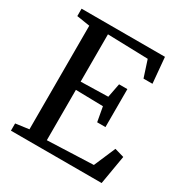

<svg xmlns="http://www.w3.org/2000/svg" viewBox="-171 -878 970 1012"><g transform="rotate(30 314.0 -371.5)"><path d="M116 -55V-685.5L36 -698V-743H543.5L557.5 -587H503L470 -688.5L224 -695.5V-407.5L390 -411.5L406.5 -496.5H457V-265.5H406.5L390.5 -354L224 -357.5V-51L504 -62L560 -192.5L617 -176L587 0H35V-44Z"/></g></svg>

Font: Merriweather Text
Style: Regular
Weight: 400
Designer: Eben Sorkin
Foundry: Eben Sorkin
Version: Version 2.100; ttfautohint (v1.7.19-72a1) -l 8 -r 50 -G 200 